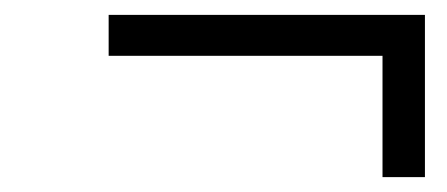

<svg xmlns="http://www.w3.org/2000/svg" viewBox="-20 -358 600 258"><path d="M126 -338V-283H494V-120H551V-338Z"/></svg>

Font: Titillium Web
Style: Light Italic
Weight: 300
Italic angle: -13°
Version: Version 1.001;PS 57.000;hotconv 1.0.70;makeotf.lib2.5.55311